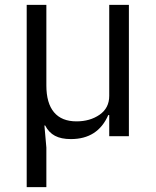

<svg xmlns="http://www.w3.org/2000/svg" viewBox="-20 -561 641 791"><path d="M90 210V-541H171V-209Q171 -136 202.5 -98.5Q234 -61 295 -61Q351 -61 390.5 -88.5Q430 -116 430 -166V-541H511V0H430V-87H426Q383 12 272 12Q232 12 206.5 -1.5Q181 -15 166 -44H163L171 47V210Z"/></svg>

Font: IBM Plex Sans JP
Style: Regular
Weight: 400
Designer: Mike Abbink; Paul van der Laan; Pieter van Rosmalen; Wujin Sim; Yejin Wi; Jinhee Kim; Boomi Park; Yona Kim; Kichan Ma
Foundry: Sandoll Inc.
Version: Version 1.001